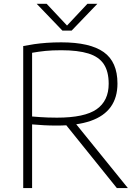

<svg xmlns="http://www.w3.org/2000/svg" viewBox="-20 -964 714 984"><path d="M99 0V-728Q126.5 -733.5 156 -737.8Q185.5 -742 219.5 -744.5Q253.5 -747 294 -747Q441 -747 511.5 -697Q582 -647 582 -536Q582 -464.5 547.8 -416.5Q513.5 -368.5 444.8 -344.5Q376 -320.5 271.5 -320.5Q234 -320.5 205 -322.2Q176 -324 144.5 -326.5V0ZM579 0 295.5 -352H350.5L635.5 0ZM272 -361Q413.5 -361 475.2 -404.2Q537 -447.5 537 -534.5Q537 -597.5 512 -635.2Q487 -673 433.2 -689.8Q379.5 -706.5 294 -706.5Q246 -706.5 212.2 -703Q178.5 -699.5 144.5 -693.5V-367Q168 -365 186.8 -363.8Q205.5 -362.5 225.2 -361.8Q245 -361 272 -361ZM300 -807 168 -944.5H219L332 -824H315L428 -944.5H479L347 -807Z"/></svg>

Font: Encode Sans SC SemiExpanded ExtraLight
Style: Regular
Weight: 250
Width: 6
Designer: Multiple Designers
Foundry: Impallari Type
Version: Version 3.002